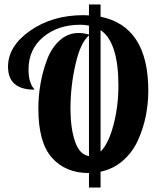

<svg xmlns="http://www.w3.org/2000/svg" viewBox="-20 -770 700 861"><path d="M16 -471Q16 -563 115.5 -632.5Q215 -702 354 -702Q358 -702 366.5 -701.5Q375 -701 379 -701V-750H431V-695Q645 -652 645 -363Q645 -305 633.5 -248.5Q622 -192 598 -139.5Q574 -87 531 -49.5Q488 -12 431 0V71H379V6Q274 6 213 -62.5Q152 -131 152 -283Q152 -340 162 -396.5Q172 -453 192 -505Q212 -557 248.5 -589.5Q285 -622 332 -622Q355 -622 379 -615V-655Q362 -659 340 -659Q240 -659 174 -604Q108 -549 108 -459Q108 -427 114 -407.5Q120 -388 127 -379Q134 -370 134 -368Q16 -368 16 -471ZM296 -283Q296 -195 316.5 -135.5Q337 -76 379 -70V-611Q341 -580 318.5 -481.5Q296 -383 296 -283ZM431 -90Q467 -126 489 -210Q511 -294 511 -386Q511 -581 431 -635Z"/></svg>

Font: Lobster Two
Style: Bold
Weight: 700
Designer: Pablo Impallari
Foundry: Pablo Impallari. www.impallari.com
Version: Version 1.006